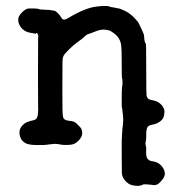

<svg xmlns="http://www.w3.org/2000/svg" viewBox="-20 -462 587 642"><path d="M207 -401Q265 -436 303 -440Q316 -442 330 -442Q344 -442 345 -441Q345 -439 353.5 -438Q362 -437 367.5 -435.5Q373 -434 376.5 -434Q380 -434 397 -426Q414 -418 428 -403.5Q442 -389 444 -384Q446 -379 454 -363Q462 -347 462 -340Q462 -333 463 -328.5Q464 -324 464.5 -321.5Q465 -319 466.5 -318Q468 -317 468.5 -304.5Q469 -292 469 -220Q469 -148 470 -143Q472 -129 489 -127Q519 -122 529 -96Q531 -89 528.5 -76Q526 -63 514 -55Q502 -47 491 -45.5Q480 -44 474.5 -38.5Q469 -33 469 -14Q469 5 468 8Q467 11 466.5 15.5Q466 20 467.5 25Q469 30 469 35Q467 61 473 68.5Q479 76 488 77Q514 80 526 101Q537 120 524.5 136.5Q512 153 504 155.5Q496 158 488 156Q462 153 458 155Q446 163 421 157Q409 154 398.5 142Q388 130 387.5 116Q387 102 387 61Q387 20 387 9Q388 -18 388.5 -19.5Q389 -21 389 -27Q389 -33 389.5 -33.5Q390 -34 390.5 -40Q391 -46 391.5 -49.5Q392 -53 392 -63Q392 -73 391.5 -74.5Q391 -76 390.5 -82.5Q390 -89 389.5 -89.5Q389 -90 389 -95Q389 -100 388 -101V-102Q387 -99 387 -123Q387 -165 388 -169.5Q389 -174 389.5 -180Q390 -186 389.5 -192.5Q389 -199 388 -200.5Q387 -202 387 -250Q387 -298 385 -312Q381 -340 353 -356Q351 -357 351.5 -357.5Q352 -358 344 -360.5Q336 -363 325 -363Q314 -363 298 -356.5Q282 -350 276 -348.5Q270 -347 262.5 -339.5Q255 -332 240.5 -322Q226 -312 210.5 -296.5Q195 -281 192 -274.5Q189 -268 189 -258Q189 -248 188.5 -163Q188 -78 191 -70Q194 -60 208.5 -58.5Q223 -57 228.5 -54.5Q234 -52 241 -44Q248 -36 250 -34.5Q252 -33 254 -25Q259 -4 236 14Q227 22 209.5 22.5Q192 23 186 22Q168 18 157.5 19.5Q147 21 143.5 21Q140 21 137 22Q134 23 104.5 23Q75 23 64 16Q53 9 49 -0.5Q45 -10 45 -18Q45 -32 54.5 -42Q64 -52 72.5 -54.5Q81 -57 81.5 -57.5Q82 -58 88 -59Q100 -61 103.5 -68Q107 -75 107 -84Q107 -93 107.5 -93Q108 -93 108 -95.5Q108 -98 107.5 -99.5Q107 -101 107 -217Q107 -333 107.5 -333.5Q108 -334 108 -339.5Q108 -345 106 -348.5Q104 -352 101.5 -351.5Q99 -351 99 -349V-348Q95 -351 84 -352Q56 -356 45 -379Q41 -386 41 -397Q41 -408 53.5 -420.5Q66 -433 75.5 -433.5Q85 -434 97 -433.5Q109 -433 110.5 -431.5Q112 -430 130 -429.5Q148 -429 153.5 -427.5Q159 -426 162 -426Q165 -426 173 -418.5Q181 -411 185 -403Q191 -391 207 -401Z"/></svg>

Font: TT2020 Style E
Style: Regular
Weight: 400
Version: Version 00.2